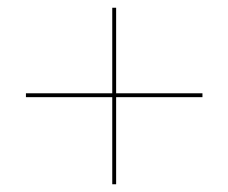

<svg xmlns="http://www.w3.org/2000/svg" viewBox="-20 -476 590 496"><path d="M503 -225H280V0H270V-225H47V-235H270V-456H280V-235H503Z"/></svg>

Font: Ysabeau Infant Hairline
Style: Regular
Weight: 100
Designer: Christian Thalmann (Catharsis Fonts)
Version: Version 0.003